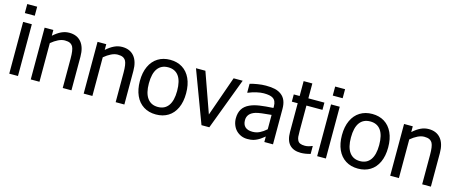

<svg xmlns="http://www.w3.org/2000/svg" viewBox="-43 -1336 4660 1954"><g transform="rotate(15 2286.5 -358.5)"><path d="M166.5 -636.7H62V-731.9H166.5ZM160.2 0H68.4V-545.4H160.2Z M723.6 0H631.8V-310.5Q631.8 -399.4 614.3 -432.6Q602.5 -453.6 582.5 -463.4Q562.5 -473.1 528.3 -473.1Q495.6 -473.1 459.5 -455.6Q423.3 -438 386.7 -407.2V0H294.9V-545.4H386.7V-484.9Q429.2 -522.9 469.2 -541.7Q509.3 -560.5 552.2 -560.5Q633.8 -560.5 678.7 -507.1Q723.6 -453.6 723.6 -354Z M1281.2 0H1189.5V-310.5Q1189.5 -399.4 1171.9 -432.6Q1160.2 -453.6 1140.1 -463.4Q1120.1 -473.1 1085.9 -473.1Q1053.2 -473.1 1017.1 -455.6Q981 -438 944.3 -407.2V0H852.5V-545.4H944.3V-484.9Q986.8 -522.9 1026.9 -541.7Q1066.9 -560.5 1109.9 -560.5Q1191.4 -560.5 1236.3 -507.1Q1281.2 -453.6 1281.2 -354Z M1615.7 15.1Q1540.5 15.1 1485.4 -19.8Q1430.2 -54.7 1400.9 -119.6Q1371.6 -184.6 1371.6 -272.5Q1371.6 -362.3 1401.9 -427.2Q1432.1 -492.2 1487.3 -526.4Q1542.5 -560.5 1615.7 -560.5Q1689.5 -560.5 1744.1 -526.6Q1798.8 -492.7 1828.9 -427.7Q1858.9 -362.8 1858.9 -272.5Q1858.9 -182.1 1828.9 -117.2Q1798.8 -52.2 1744.1 -18.6Q1689.5 15.1 1615.7 15.1ZM1615.7 -481.4Q1543 -481.4 1504.6 -429.2Q1466.3 -377 1466.3 -272.5Q1466.3 -170.4 1504.9 -117.2Q1543.5 -64 1615.7 -64Q1687.5 -64 1725.8 -116.7Q1764.2 -169.4 1764.2 -272.5Q1764.2 -377 1726.1 -429.2Q1688 -481.4 1615.7 -481.4Z M2381.8 -545.4 2176.3 0H2093.8L1889.6 -545.4H1988.8L2138.2 -124.5L2286.1 -545.4Z M2755.9 -58.1Q2742.7 -48.3 2726.1 -35.2Q2689 -5.9 2642.6 8.3Q2619.1 15.1 2578.6 15.1Q2544.9 15.1 2514.9 2.7Q2484.9 -9.8 2461.4 -33.2Q2439 -55.7 2426 -88.9Q2413.1 -122.1 2413.1 -158.2Q2413.1 -215.8 2437.3 -255.4Q2461.4 -294.9 2512.7 -317.9Q2554.7 -336.9 2612.5 -345.5Q2670.4 -354 2755.9 -358.9V-376.5Q2755.9 -436.5 2718.8 -459Q2689.9 -477.5 2623.5 -477.5Q2590.8 -477.5 2547.9 -467.8Q2504.9 -458 2462.9 -440.4H2457.5V-533.7Q2489.3 -543 2535.6 -550.8Q2582 -558.6 2624 -558.6Q2681.6 -558.6 2720 -549.6Q2758.3 -540.5 2788.1 -518.1Q2817.9 -495.6 2832.5 -460Q2847.2 -424.3 2847.2 -373V0H2755.9ZM2755.9 -285.6 2746.1 -284.7Q2695.8 -280.3 2656.5 -275.4Q2617.2 -270.5 2592.3 -263.2Q2507.8 -236.8 2507.8 -164.1Q2507.8 -117.2 2534.2 -93.3Q2560.5 -69.3 2611.3 -69.3Q2651.9 -69.3 2686.5 -86.4Q2721.2 -103.5 2755.9 -134.3Z M2981.9 -167V-469.2H2919.9V-545.4H2981.9V-702.1H3073.7V-545.4H3242.7V-469.2H3073.7V-210Q3073.7 -161.1 3075.7 -141.4Q3077.6 -121.6 3086.4 -104Q3094.7 -86.4 3113.3 -78.1Q3131.8 -69.8 3163.6 -69.8Q3183.1 -69.8 3203.9 -75.4Q3224.6 -81.1 3237.3 -87.4H3242.7V-4.9Q3187 10.7 3141.1 10.7Q3064 10.7 3022.9 -33Q2981.9 -76.7 2981.9 -167Z M3410.6 -636.7H3306.2V-731.9H3410.6ZM3404.3 0H3312.5V-545.4H3404.3Z M3744.6 15.1Q3669.4 15.1 3614.3 -19.8Q3559.1 -54.7 3529.8 -119.6Q3500.5 -184.6 3500.5 -272.5Q3500.5 -362.3 3530.8 -427.2Q3561 -492.2 3616.2 -526.4Q3671.4 -560.5 3744.6 -560.5Q3818.4 -560.5 3873 -526.6Q3927.7 -492.7 3957.8 -427.7Q3987.8 -362.8 3987.8 -272.5Q3987.8 -182.1 3957.8 -117.2Q3927.7 -52.2 3873 -18.6Q3818.4 15.1 3744.6 15.1ZM3744.6 -481.4Q3671.9 -481.4 3633.5 -429.2Q3595.2 -377 3595.2 -272.5Q3595.2 -170.4 3633.8 -117.2Q3672.4 -64 3744.6 -64Q3816.4 -64 3854.7 -116.7Q3893.1 -169.4 3893.1 -272.5Q3893.1 -377 3855 -429.2Q3816.9 -481.4 3744.6 -481.4Z M4510.7 0H4418.9V-310.5Q4418.9 -399.4 4401.4 -432.6Q4389.6 -453.6 4369.6 -463.4Q4349.6 -473.1 4315.4 -473.1Q4282.7 -473.1 4246.6 -455.6Q4210.4 -438 4173.8 -407.2V0H4082V-545.4H4173.8V-484.9Q4216.3 -522.9 4256.3 -541.7Q4296.4 -560.5 4339.4 -560.5Q4420.9 -560.5 4465.8 -507.1Q4510.7 -453.6 4510.7 -354Z"/></g></svg>

Font: SG Kara Bold
Style: Regular
Weight: 400
Designer: Damoon Khanjanzadeh
Version: Version 1.000